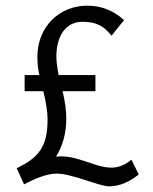

<svg xmlns="http://www.w3.org/2000/svg" viewBox="-20 -643 540 678"><path d="M65 8C112 -17 151 -30 180 -30C235 -30 329 15 366 15C400 15 435 1 470 -27L444 -79C421 -60 398 -51 373 -51C314 -51 251 -98 178 -90C202 -129 214 -173 214 -224C214 -251 210 -284 201 -321H317V-378H187C182 -405 179 -426 179 -443C179 -519 215 -566 270 -566C330 -566 351 -544 374 -517L418 -572C381 -606 337 -623 288 -623C192 -623 112 -551 112 -442C112 -422 114 -401 119 -378H67V-321H133C143 -280 148 -247 148 -222C148 -128 120 -88 39 -49Z"/></svg>

Font: Inconsolata Thin
Style: Regular
Weight: 100
Monospace: yes
Designer: Raph Levien, Cyreal, Brenton Simpson
Foundry: Raph Levien, Cyreal, Google
Version: Version 3.100